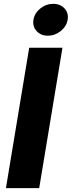

<svg xmlns="http://www.w3.org/2000/svg" viewBox="-20 -975 372 995"><path d="M303.7 -727.5 183.1 0H10.7L131.3 -727.5ZM228 -790Q191.4 -790 169.7 -814Q147.9 -837.9 153.3 -872.6Q159.2 -907.2 189 -931.2Q218.8 -955.1 255.9 -955.1Q292.5 -955.1 314.5 -931.2Q336.4 -907.2 330.6 -872.6Q324.7 -838.4 294.9 -814.2Q265.1 -790 228 -790Z"/></svg>

Font: Inter 16pt ExtraBold
Style: Italic
Weight: 800
Italic angle: -9.3988°
Version: Version 4.001;git-66647c0bb